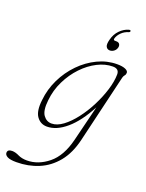

<svg xmlns="http://www.w3.org/2000/svg" viewBox="-220 -726 802 1053"><g transform="rotate(20 181.0 -199.0)"><path d="M305.5 11Q286 93.5 243 146Q200 198.5 140.5 223.2Q81 248 12 248Q-24.5 248 -40.5 239.5Q-56.5 231 -56.5 218Q-56.5 198 -29.5 198Q-11 198 11 208.8Q33 219.5 62.5 219.5Q128.5 219.5 187 172.2Q245.5 125 270.5 24L322 -184.5Q272.5 -90.5 215.2 -41.5Q158 7.5 102.5 7.5Q65 7.5 42.8 -23.2Q20.5 -54 28.5 -120.5Q35 -185 63.5 -243.8Q92 -302.5 136.5 -348Q181 -393.5 235.8 -419.8Q290.5 -446 349 -446Q379.5 -446 396.8 -438.5Q414 -431 414 -419.5Q414 -409.5 408 -402.8Q402 -396 399.5 -386ZM60.5 -131Q53.5 -69.5 72.2 -43.2Q91 -17 120.5 -17Q152.5 -17 186.8 -42.5Q221 -68 253 -109.8Q285 -151.5 310.5 -201.5Q336 -251.5 351.5 -301.5Q367 -351.5 367.5 -392.5Q368 -426 331 -426Q287 -426 241.8 -403Q196.5 -380 157.8 -339.2Q119 -298.5 92.8 -245Q66.5 -191.5 60.5 -131ZM301 -562.5Q314.5 -562.5 320 -554Q325.5 -545.5 322.5 -533.5Q319 -520 308 -511.5Q297 -503 284 -503Q269 -503 262 -515.8Q255 -528.5 263 -558Q271.5 -592 293.8 -614.8Q316 -637.5 343.5 -645.5Q354 -648 355 -642Q356 -635.5 347 -632.5Q323.5 -625.5 307 -608.8Q290.5 -592 285.5 -574Q282.5 -562.5 293 -562.5Z"/></g></svg>

Font: Fraunces 72pt S050 Thin
Style: Italic
Weight: 100
Italic angle: -16°
Version: Version 1.000; ttfautohint (v1.8.3)